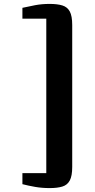

<svg xmlns="http://www.w3.org/2000/svg" viewBox="-20 -824 486 981"><path d="M349 -696V29Q349 75 336.5 98.2Q324 121.5 298.5 129.2Q273 137 234 137Q194.5 137 160 131Q125.5 125 94.5 117V60.5H216.5V-728.5H94.5V-784Q125 -791 159.5 -797.5Q194 -804 234 -804Q273 -804 298.5 -796.2Q324 -788.5 336.5 -765.5Q349 -742.5 349 -696Z"/></svg>

Font: Merriweather Black
Style: Regular
Weight: 900
Designer: Eben Sorkin
Foundry: Eben Sorkin
Version: Version 2.200;gftools[0.9.31]